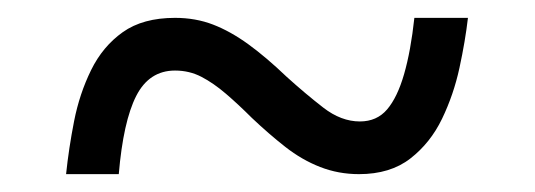

<svg xmlns="http://www.w3.org/2000/svg" viewBox="-20 -464 599 215"><path d="M54 -269Q57 -298 63 -328.5Q69 -359 82 -385.5Q95 -412 117.5 -428Q140 -444 176 -444Q199 -444 218.5 -436.5Q238 -429 258 -414.5Q278 -400 301 -378Q322 -359 342 -343.5Q362 -328 383 -328Q402 -328 413.5 -341.5Q425 -355 432.5 -381Q440 -407 444 -444H504Q501 -418 494.5 -388Q488 -358 475 -331Q462 -304 439.5 -286.5Q417 -269 382 -269Q359 -269 338.5 -277Q318 -285 299.5 -299.5Q281 -314 262 -332Q247 -347 233 -359Q219 -371 205.5 -378Q192 -385 176 -385Q147 -385 132.5 -356.5Q118 -328 113 -269Z"/></svg>

Font: Noto Serif Myanmar
Style: Regular
Weight: 400
Designer: Ben Mitchell and the Monotype Design Team
Foundry: Monotype Imaging Inc.
Version: Version 2.106